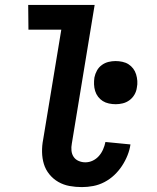

<svg xmlns="http://www.w3.org/2000/svg" viewBox="-20 -755 640 783"><path d="M314 8Q288 8 263.5 3.5Q239 -1 218 -13Q197 -25 181.5 -44Q166 -63 159 -86Q152 -109 151.5 -135Q151 -161 156 -186L230 -634H96L95 -735H366L273 -170Q270 -155 271.5 -140.5Q273 -126 280.5 -115Q288 -104 301 -98.5Q314 -93 328 -93Q344 -93 358.5 -100Q373 -107 383.5 -119Q394 -131 400.5 -146Q407 -161 410 -176L512 -166Q509 -144 500 -121.5Q491 -99 477.5 -78.5Q464 -58 446 -41Q428 -24 406 -12.5Q384 -1 360.5 3.5Q337 8 314 8ZM452 -330Q438 -330 424 -333Q410 -336 399 -343Q388 -350 380 -360.5Q372 -371 368 -384Q364 -397 363.5 -411Q363 -425 365 -439Q368 -454 375.5 -467.5Q383 -481 395.5 -490Q408 -499 422.5 -502.5Q437 -506 451 -506Q465 -506 479 -503Q493 -500 504 -493Q515 -486 523 -475.5Q531 -465 535 -452Q539 -439 540 -425Q541 -411 538 -397Q536 -382 528 -368.5Q520 -355 507.5 -346Q495 -337 480.5 -333.5Q466 -330 452 -330Z"/></svg>

Font: Iosevka Extended
Style: Bold Italic
Weight: 700
Width: 7
Italic angle: -9°
Monospace: yes
Designer: Belleve Invis
Foundry: Belleve Invis
Version: Version 32.5.0; ttfautohint (v1.8.4)